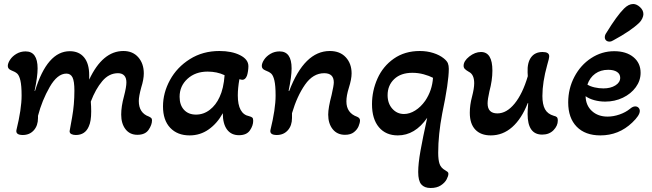

<svg xmlns="http://www.w3.org/2000/svg" viewBox="-20 -664 3262 960"><path d="M62 -13Q88 -119 88 -186Q88 -236 82 -261.5Q76 -287 66 -296Q56 -305 37 -312Q19 -319 19 -334Q19 -348 30.5 -365.5Q42 -383 62.5 -395Q83 -407 108 -407Q168 -407 168 -322Q168 -281 153 -210L155 -209Q216 -408 329 -408Q375 -408 400.5 -377Q426 -346 426 -288V-266Q493 -409 597 -409Q644 -409 671.5 -377.5Q699 -346 699 -297Q699 -267 686 -226Q674 -182 674 -159Q674 -99 725 -81Q733 -77 736.5 -73.5Q740 -70 740 -62Q740 -40 723 -15Q706 10 667 10Q629 10 607.5 -18Q586 -46 586 -91Q586 -132 600 -183Q612 -229 612 -252Q612 -275 601 -286.5Q590 -298 570 -298Q525 -298 491.5 -258.5Q458 -219 434 -156Q436 -132 436 -107Q436 -57 424 -32Q406 11 359 11Q346 11 337 6.5Q328 2 328 -8Q329 -14 340.5 -77.5Q352 -141 352 -211Q352 -258 342.5 -277Q333 -296 312 -296Q267 -296 228.5 -229Q190 -162 170 -85V-74Q170 -36 149 -12.5Q128 11 94 11Q58 11 62 -13Z M795 -132Q795 -200 830 -264Q865 -328 929.5 -368.5Q994 -409 1077 -409Q1139 -409 1180.5 -388Q1222 -367 1222 -333Q1222 -322 1220 -308.5Q1218 -295 1215 -286Q1207 -265 1192 -265Q1188 -265 1177 -268Q1169 -223 1169 -187Q1169 -94 1226 -83Q1237 -80 1241.5 -76Q1246 -72 1246 -60Q1246 -36 1229.5 -12Q1213 12 1175 12Q1136 12 1115 -16.5Q1094 -45 1094 -98Q1066 -47 1023.5 -17Q981 13 928 13Q867 13 831 -25Q795 -63 795 -132ZM1078 -179Q1098 -221 1103 -288Q1065 -306 1018 -306Q957 -306 917.5 -270Q878 -234 878 -180Q878 -139 900 -115Q922 -91 960 -91Q998 -91 1029 -115Q1060 -139 1078 -179Z M1332 -13Q1358 -119 1358 -186Q1358 -236 1352 -261.5Q1346 -287 1336 -296Q1326 -305 1307 -312Q1289 -319 1289 -334Q1289 -348 1300.5 -365.5Q1312 -383 1332.5 -395Q1353 -407 1378 -407Q1438 -407 1438 -322Q1438 -281 1423 -210L1426 -209Q1502 -409 1629 -409Q1680 -409 1709 -377.5Q1738 -346 1738 -297Q1738 -268 1724 -224Q1712 -186 1712 -157Q1712 -99 1766 -80Q1780 -74 1780 -62Q1780 -50 1773 -33Q1766 -16 1749.5 -3Q1733 10 1705 10Q1666 10 1643.5 -18Q1621 -46 1621 -91Q1621 -125 1638 -189Q1649 -237 1649 -252Q1649 -298 1601 -298Q1545 -298 1505 -240.5Q1465 -183 1440 -98V-74Q1440 -36 1419 -12.5Q1398 11 1364 11Q1328 11 1332 -13Z M2071 196Q2071 154 2082.5 89.5Q2094 25 2116 -75Q2055 13 1969 13Q1909 13 1874.5 -28Q1840 -69 1840 -143Q1840 -210 1867.5 -271.5Q1895 -333 1949.5 -371Q2004 -409 2079 -409Q2115 -409 2146.5 -399Q2178 -389 2199 -372Q2215 -359 2219.5 -347.5Q2224 -336 2224 -320Q2224 -253 2191 -96Q2171 9 2171 100Q2171 136 2178 156Q2185 176 2207 188Q2214 192 2218 195.5Q2222 199 2222 205Q2222 216 2213 233Q2204 250 2184 263Q2164 276 2133 276Q2102 276 2086.5 258Q2071 240 2071 196ZM2106 -160Q2141 -212 2145 -275Q2126 -285 2098.5 -292.5Q2071 -300 2042 -300Q1984 -300 1951 -268.5Q1918 -237 1918 -188Q1918 -147 1941.5 -120.5Q1965 -94 2000 -94Q2028 -94 2056 -111.5Q2084 -129 2106 -160Z M2329 -100Q2329 -139 2340 -180Q2351 -222 2351 -248Q2351 -292 2324 -305Q2310 -313 2304 -319.5Q2298 -326 2298 -335Q2298 -359 2326.5 -381.5Q2355 -404 2385 -404Q2442 -404 2442 -311Q2442 -263 2427 -207Q2418 -167 2418 -147Q2418 -97 2467 -97Q2513 -97 2553 -146Q2593 -195 2619 -283L2618 -302Q2616 -351 2635.5 -377.5Q2655 -404 2693 -404Q2726 -404 2726 -383Q2726 -372 2716 -339Q2692 -253 2692 -184Q2692 -142 2705 -118Q2718 -94 2749 -85Q2759 -83 2764 -78.5Q2769 -74 2769 -61Q2769 -35 2747.5 -13Q2726 9 2691 9Q2618 9 2618 -94Q2618 -112 2621 -148L2619 -149Q2588 -70 2541 -28.5Q2494 13 2434 13Q2384 13 2356.5 -16Q2329 -45 2329 -100Z M3004 -478Q3004 -489 3012 -500Q3064 -585 3100 -621Q3123 -644 3146 -644Q3163 -644 3180 -628.5Q3197 -613 3197 -593Q3197 -584 3191.5 -572Q3186 -560 3177 -551Q3135 -510 3046 -462Q3037 -456 3027 -456Q3017 -456 3010.5 -462Q3004 -468 3004 -478ZM2821 -152Q2821 -221 2852 -280Q2883 -339 2936 -373.5Q2989 -408 3051 -408Q3111 -408 3147 -378.5Q3183 -349 3183 -300Q3183 -261 3159 -228Q3135 -195 3094.5 -175.5Q3054 -156 3006 -156Q2978 -156 2952 -163Q2926 -170 2908 -183Q2909 -137 2939.5 -109Q2970 -81 3018 -81Q3047 -81 3077.5 -91.5Q3108 -102 3130 -120Q3144 -132 3156 -132Q3166 -132 3172.5 -125.5Q3179 -119 3179 -109Q3179 -87 3141 -51Q3074 13 2982 13Q2906 13 2863.5 -30.5Q2821 -74 2821 -152ZM3081 -275Q3081 -294 3065 -304.5Q3049 -315 3021 -315Q2983 -315 2956 -295.5Q2929 -276 2917 -241Q2931 -232 2953 -227Q2975 -222 2997 -222Q3033 -222 3057 -237Q3081 -252 3081 -275Z"/></svg>

Font: AkayaTelivigala
Style: Regular
Weight: 400
Designer: Vaishnavi Murthy Yerkadithaya ( vaishnavimurthy@gmail.com ), Juan Luis Blanco Aristondo ( juan@blancoletters.com )
Version: Version 1.000